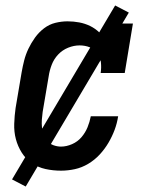

<svg xmlns="http://www.w3.org/2000/svg" viewBox="-20 -616 540 702"><path d="M203 8Q174 8 146.5 2Q119 -4 96.5 -19.5Q74 -35 59.5 -58Q45 -81 38 -107.5Q31 -134 32 -163.5Q33 -193 37 -221L59 -351Q63 -374 68.5 -395.5Q74 -417 84 -438Q94 -459 108 -478.5Q122 -498 141 -512.5Q160 -527 182.5 -532.5Q205 -538 227 -538Q249 -538 270 -534Q291 -530 309.5 -521Q328 -512 343 -497.5Q358 -483 367 -465L378 -530H466L436 -349H348Q351 -368 349 -387.5Q347 -407 336.5 -421.5Q326 -436 308.5 -443Q291 -450 271 -450Q250 -450 229 -441.5Q208 -433 192.5 -416.5Q177 -400 169 -379Q161 -358 158 -337L136 -207Q134 -193 133 -178.5Q132 -164 133.5 -149.5Q135 -135 140 -122.5Q145 -110 153.5 -100Q162 -90 175.5 -85Q189 -80 203 -80Q223 -80 243.5 -89Q264 -98 278 -114.5Q292 -131 300 -150.5Q308 -170 312 -191H412Q408 -165 399 -141Q390 -117 376.5 -94Q363 -71 344.5 -51Q326 -31 302.5 -17Q279 -3 253.5 2.5Q228 8 203 8ZM74 66 24 40 401 -596 451 -570Z"/></svg>

Font: Iosevka Slab Semibold Oblique
Style: Regular
Weight: 600
Italic angle: -9°
Monospace: yes
Designer: Belleve Invis
Foundry: Belleve Invis
Version: Version 11.1.1; ttfautohint (v1.8.3)